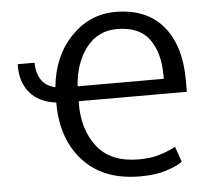

<svg xmlns="http://www.w3.org/2000/svg" viewBox="-52 -777 953 846"><g transform="rotate(-5 424.5 -354.5)"><path d="M534.7 11.2Q373.5 11.2 283.9 -85.7Q194.3 -182.6 194.3 -342.3V-345.2Q117.2 -355 77.4 -402.8Q37.6 -450.7 39.6 -525.9L40.5 -528.3H114.3Q114.3 -482.9 134.5 -452.4Q154.8 -421.9 196.3 -413.1Q209.5 -549.3 291.7 -634.8Q374 -720.2 487.8 -720.2Q626 -720.2 698.7 -633.5Q771.5 -546.9 771.5 -395V-342.3H293.9L293 -339.8Q290.5 -218.3 350.8 -141.1Q411.1 -64 534.7 -64Q586.9 -64 624.5 -75.2Q662.1 -86.4 698.7 -105L722.2 -37.1Q697.8 -19.5 650.9 -4.2Q604 11.2 534.7 11.2ZM487.8 -644.5Q404.3 -644.5 353 -578.6Q301.8 -512.7 294.4 -410.6L295.9 -408.2H675.3V-423.3Q675.3 -523.9 631.1 -584.2Q586.9 -644.5 487.8 -644.5Z"/></g></svg>

Font: GeogebraSans
Style: Regular
Weight: 400
Designer: Google
Version: Version 1.100140; 2013